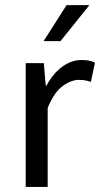

<svg xmlns="http://www.w3.org/2000/svg" viewBox="-20 -735 394 755"><path d="M81.1 0V-486.8H152.3L159.7 -398.9H163.1Q188 -445.3 224.1 -472.2Q260.3 -499 300.8 -499Q317.4 -499 329.6 -496.6Q341.8 -494.1 353.5 -488.8L337.4 -413.1Q325.2 -417 314.9 -418.9Q304.7 -420.9 289.6 -420.9Q259.3 -420.9 225.6 -396Q191.9 -371.1 167.5 -310.5V0ZM151.4 -573.2 241.7 -714.8H331.5L217.8 -573.2Z"/></svg>

Font: Varta Light Medium
Style: Regular
Weight: 500
Version: Version 1.004